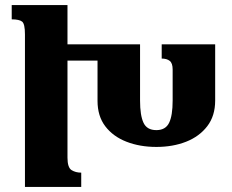

<svg xmlns="http://www.w3.org/2000/svg" viewBox="-20 -734 913 754"><path d="M245 -115Q245 -76 261 -66Q277 -56 299 -56V0H78V-599Q78 -640 67 -649Q56 -658 26 -658V-714H245V-560H530V-339Q530 -281 543.5 -252Q557 -223 594 -223Q630 -223 644 -251.5Q658 -280 658 -339V-461Q658 -486 646.5 -495Q635 -504 615 -504V-560H825V-339Q825 -279 794 -238.5Q763 -198 711 -177.5Q659 -157 594 -157Q529 -157 476.5 -177.5Q424 -198 393.5 -238Q363 -278 363 -338V-496H245Z"/></svg>

Font: Noto Serif Armenian ExtraCondensed Black
Style: Regular
Weight: 900
Width: 2
Designer: Monotype Design Team
Foundry: Monotype Imaging Inc.
Version: Version 2.008; ttfautohint (v1.8.4.7-5d5b)